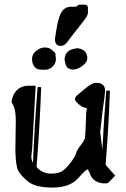

<svg xmlns="http://www.w3.org/2000/svg" viewBox="-20 -799 549 836"><path d="M244.1 -599.1C253.9 -599.1 262.5 -603.5 270 -612.3C296.4 -647.1 318.4 -675.5 336.2 -697.5C353.9 -719.5 362.8 -734.2 362.8 -741.7V-756.1V-760.7V-764.6C362.8 -766.3 362.6 -767.6 362.3 -768.6C362 -769.5 361.7 -770.6 361.3 -771.7C361 -772.9 360.5 -773.8 359.9 -774.4C359.2 -775.1 358 -776 356.2 -777.1C354.4 -778.2 349.9 -778.8 342.5 -778.8H329.3C327.9 -778.8 325.9 -778.6 323.5 -778.3C321 -778 319.3 -777.2 318.1 -775.9C317 -774.6 316.1 -772.9 315.4 -771C311.8 -770 302.7 -769.5 288.1 -769.5C273.4 -769.5 261.5 -763.9 252.2 -752.7C242.9 -741.5 235.4 -721 229.5 -691.4C225.9 -673.5 222.5 -652.8 219.2 -629.4C219.2 -609.2 227.5 -599.1 244.1 -599.1ZM300.3 -496.1H300.8C312.8 -496.7 325.7 -502.3 339.4 -512.7C353 -523.1 359.9 -533.4 359.9 -543.5V-554.2H358.9C357.9 -567.9 349.6 -578.3 334 -585.4L317.9 -589.4L295.4 -585C272.6 -578.1 261.2 -562 261.2 -536.6V-533.2H263.2C263.8 -508.5 276.2 -496.1 300.3 -496.1ZM223.6 -541.5 221.2 -565.4C219.2 -569.7 214.1 -575.2 205.8 -582C197.5 -588.9 187.3 -592.3 175 -592.3C162.8 -592.3 150.6 -587.5 138.2 -577.9C125.8 -568.3 119.6 -557 119.6 -543.9C119.6 -530.9 122 -520.8 126.7 -513.4C131.4 -506.1 136.6 -501.2 142.3 -498.8C148 -496.3 158.3 -495.1 173.1 -495.1C187.9 -495.1 200 -499.8 209.5 -509.3C218.9 -518.7 223.6 -529.5 223.6 -541.5ZM416 -219.7 426.8 -316.4C433.9 -364.9 437.5 -394.7 437.5 -405.8V-406.2C437.5 -416.7 434.1 -424.6 427.2 -430.2C420.7 -435.7 411.5 -438.5 399.7 -438.5C387.8 -438.5 373.7 -431.8 357.4 -418.5C341.1 -405.1 331.5 -397.2 328.4 -394.8C325.3 -392.3 321.6 -389.2 317.4 -385.3C313.2 -381.3 310.3 -378.2 308.8 -375.7C307.4 -373.3 306.6 -370 306.6 -365.7C306.6 -361.5 311.8 -354.8 322.3 -345.7C332.7 -336.6 341 -331.5 347.2 -330.6C353.4 -329.6 357.3 -328.6 358.9 -327.6C358.9 -327.3 358.7 -326.7 358.4 -325.7C358.1 -324.7 357.4 -322.3 356.4 -318.4C355.5 -314.5 354.5 -295.1 353.5 -260.3C352.5 -225.4 351.2 -204.4 349.6 -197.3C348 -190.1 341.9 -179.9 331.3 -166.5C320.7 -153.2 314 -141.8 311.3 -132.3C308.5 -122.9 301.9 -110.8 291.5 -96.2C281.1 -81.5 269.7 -69 257.3 -58.6C245 -48.2 226.9 -43 203.1 -43C179.4 -43 159.7 -50.9 144 -66.9L139.2 -71.8C148.3 -185.4 154.9 -300.3 159.2 -416.5V-417C159.2 -418.9 156.7 -420.1 151.9 -420.4H149.9C146 -420.4 143.9 -419.4 143.6 -417.5C134.8 -309.1 128.1 -200 123.5 -90.3C120.9 -94.6 119.2 -98.5 118.4 -102.1C117.6 -105.6 116.9 -110 116.2 -115.2L117.2 -125.5L120.1 -153.3L135.3 -425.8H105.5C72.9 -425.8 50 -411 36.6 -381.3L30.3 -358.4C30.3 -354.2 33.2 -347.1 39.1 -337.2C44.9 -327.2 48.2 -306.6 48.8 -275.4L46.9 -142.1C48.2 -98.1 52.2 -69.5 59.1 -56.2C65.9 -42.8 79.9 -27.2 101.1 -9.3C122.2 8.6 158.1 17.6 208.7 17.6C259.4 17.6 296.9 3.7 321.3 -23.9C330.7 -35 339 -43.9 346.2 -50.5C353.4 -57.2 357.9 -60.9 359.9 -61.5C363.1 -60.9 367.1 -54.4 371.8 -42C376.5 -29.6 382.7 -20.6 390.4 -14.9C398 -9.2 407.4 -4.9 418.5 -2C425 -1 431.3 -0.5 437.5 -0.5C440.8 -0.5 443.8 -0.7 446.8 -1C450.4 -2.3 455.6 -6.7 462.4 -14.2L481.4 -34.2L439.9 -81.5C448.4 -187 454.6 -293.5 458.5 -400.9C458.5 -403.2 455.9 -404.5 450.7 -404.8H448.7C444.8 -404.8 442.7 -403.8 442.4 -401.9C435.5 -317.5 430 -232.9 425.8 -147.9L417 -217.8Z"/></svg>

Font: Drukaatie burti
Style: Regular
Weight: 400
Version: Version 0.14.4